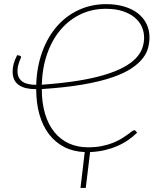

<svg xmlns="http://www.w3.org/2000/svg" viewBox="-20 -730 770 928"><path d="M493.5 -710Q541 -710 579.8 -698.5Q618.5 -687 645.8 -666Q673 -645 687.8 -615.2Q702.5 -585.5 702.5 -549.5Q702.5 -525.5 696 -499.5Q689.5 -473.5 670 -448.2Q650.5 -423 615 -399.2Q579.5 -375.5 521.8 -355.8Q464 -336 380.5 -321.5Q297 -307 182 -299.5Q182 -232.5 197.8 -180Q213.5 -127.5 242.8 -91.5Q272 -55.5 313.2 -36.8Q354.5 -18 405.5 -18Q442 -18 471.8 -24Q501.5 -30 524.8 -39.2Q548 -48.5 565.8 -59.2Q583.5 -70 596 -79.2Q608.5 -88.5 616.5 -94.5Q624.5 -100.5 628.5 -100.5Q634 -100.5 636 -97L642.5 -88.5Q622.5 -69 598.5 -52.5Q574.5 -36 546 -23.8Q517.5 -11.5 485 -4Q452.5 3.5 415.5 5L394.5 178.5H369L389.5 5Q334.5 3 291 -19.2Q247.5 -41.5 217.2 -80.8Q187 -120 171 -175.2Q155 -230.5 155 -299H154.5Q129.5 -299 108.5 -303.5Q87.5 -308 72.5 -318Q57.5 -328 49.2 -344.2Q41 -360.5 41 -384Q41 -404 46.2 -422.5Q51.5 -441 63 -463.5L75 -461Q82 -459.5 82 -453.5Q82 -451.5 79.2 -446Q76.5 -440.5 73.2 -431.8Q70 -423 67.2 -411.8Q64.5 -400.5 64.5 -387Q64.5 -368.5 71 -355.8Q77.5 -343 89.2 -335Q101 -327 117.8 -323.5Q134.5 -320 155 -320Q158 -407.5 184.2 -479.5Q210.5 -551.5 255.2 -602.8Q300 -654 360.8 -682Q421.5 -710 493.5 -710ZM491.5 -687.5Q425.5 -687.5 370 -661.2Q314.5 -635 273.5 -587Q232.5 -539 208.5 -471.2Q184.5 -403.5 182 -320.5Q280 -327.5 354.8 -339.5Q429.5 -351.5 484.5 -368Q539.5 -384.5 576.5 -404.5Q613.5 -424.5 635.8 -447.5Q658 -470.5 667.2 -495.8Q676.5 -521 676.5 -548Q676.5 -576.5 665 -601.8Q653.5 -627 630.2 -646Q607 -665 572.5 -676.2Q538 -687.5 491.5 -687.5Z"/></svg>

Font: Lato Thin
Style: Italic
Weight: 200
Italic angle: -7°
Designer: Lukasz Dziedzic
Foundry: tyPoland Lukasz Dziedzic
Version: Version 2.007; 2014-02-27